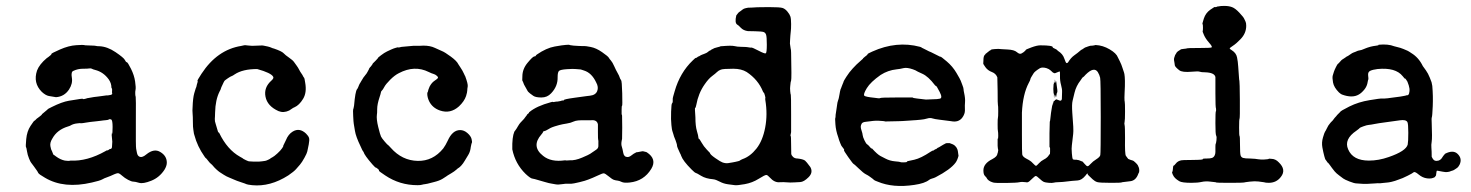

<svg xmlns="http://www.w3.org/2000/svg" viewBox="-20 -594 4963 648"><path d="M122 -209 140 -224Q140 -226 155 -233Q189 -250 212.5 -254Q236 -258 241 -258.5Q246 -259 250 -260Q259 -261 259 -261Q258 -257 276 -263H277Q287 -265 297 -266.5Q307 -268 309.5 -268Q312 -268 324.5 -270Q337 -272 339 -272H344L355 -274L358 -276Q359 -278 359 -280L358 -281Q359 -294 357.5 -295.5Q356 -297 356 -299Q356 -313 347 -326Q329 -351 301 -358Q293 -360 290 -362Q287 -364 281.5 -363Q276 -362 259.5 -362Q243 -362 228 -355Q219 -352 222.5 -332Q226 -312 213 -292Q197 -268 169 -266L145 -270Q134 -272 121 -284Q91 -314 105 -356Q113 -377 138 -398Q142 -401 142.5 -401Q143 -401 145 -403Q147 -405 150.5 -407.5Q154 -410 153.5 -412Q153 -414 182.5 -427Q212 -440 237.5 -441.5Q263 -443 263 -442Q263 -441 283 -440.5Q303 -440 304.5 -439Q306 -438 315 -438Q342 -437 370 -418Q398 -399 401.5 -391.5Q405 -384 408 -384Q411 -384 422 -362Q433 -340 436 -319Q439 -298 437.5 -291.5Q436 -285 436.5 -276.5Q437 -268 438 -267.5Q439 -267 438.5 -182.5Q438 -98 439.5 -92Q441 -86 442 -79Q444 -67 452.5 -64.5Q461 -62 474 -73Q500 -94 521 -81Q543 -68 543 -45Q543 -34 535 -21Q518 5 490.5 16Q463 27 449.5 23Q436 19 430 19Q424 19 412.5 13Q401 7 391.5 -1.5Q382 -10 377.5 -9.5Q373 -9 366 -6Q359 -3 352.5 0Q346 3 339.5 5Q333 7 325 11.5Q317 16 290 22Q196 44 132 6Q111 -6 109 -10.5Q107 -15 104 -19Q101 -23 94 -33Q87 -43 85 -45Q83 -47 78 -59Q73 -71 71 -84Q69 -97 68 -97Q66 -98 68.5 -124.5Q71 -151 83 -169Q95 -187 96 -186.5Q97 -186 100.5 -190Q104 -194 104.5 -194Q105 -194 107.5 -196Q110 -198 116 -202.5Q122 -207 122 -209ZM351 -91Q358 -91 358 -99Q358 -107 359 -116Q359 -120 357 -138L358 -147V-142Q360 -143 360 -165.5Q360 -188 355.5 -190.5Q351 -193 348 -191Q345 -189 338 -188.5Q331 -188 328 -187.5Q325 -187 321 -186.5Q317 -186 304 -184.5Q291 -183 285.5 -182.5Q280 -182 272 -180.5Q264 -179 259.5 -178.5Q255 -178 253 -178H251Q252 -179 249.5 -178.5Q247 -178 240.5 -177.5Q234 -177 228 -175Q222 -173 219 -171Q216 -169 209 -167Q173 -156 157 -127Q148 -113 150 -101Q152 -89 155 -85Q160 -71 161.5 -71Q163 -71 169 -66Q184 -55 199 -52Q212 -50 218 -52Q274 -49 336 -84Q340 -87 342 -86.5Q344 -86 347 -88.5Q350 -91 351 -91Z M794 -439Q807 -442 807.5 -441.5Q808 -441 816.5 -440.5Q825 -440 829 -439.5Q833 -439 835 -439.5Q837 -440 849.5 -440Q862 -440 862.5 -440.5Q863 -441 869.5 -440Q876 -439 884 -437Q892 -435 896 -433Q900 -431 905 -430Q931 -421 937 -414.5Q943 -408 955.5 -399.5Q968 -391 972.5 -384.5Q977 -378 981.5 -372Q986 -366 989.5 -359Q993 -352 997 -346.5Q1001 -341 1002.5 -337.5Q1004 -334 1006 -332Q1008 -330 1010 -315Q1016 -282 1003 -260.5Q990 -239 974 -232Q969 -230 966.5 -228Q964 -226 956 -221Q937 -212 920 -219Q882 -236 876 -268Q870 -299 896 -322Q905 -330 902 -335Q895 -348 848 -361Q799 -361 772 -343Q765 -338 761.5 -337Q758 -336 748.5 -329.5Q739 -323 737.5 -321Q736 -319 734.5 -315.5Q733 -312 731 -308Q726 -298 725.5 -295Q725 -292 721 -285Q707 -257 706 -215Q706 -204 705.5 -201Q705 -198 705 -192.5Q705 -187 705.5 -184.5Q706 -182 708 -175.5Q710 -169 712 -162Q716 -147 717.5 -147Q719 -147 720 -145Q747 -89 790 -65Q798 -61 798 -60.5Q798 -60 802 -57.5Q806 -55 807 -55Q808 -55 808 -54.5Q808 -54 810.5 -53Q813 -52 814 -52Q815 -52 815 -51Q818 -49 837 -48.5Q856 -48 864 -49.5Q872 -51 874.5 -51Q877 -51 884.5 -54.5Q892 -58 892.5 -59Q893 -60 899 -63Q905 -66 916 -76Q927 -86 932 -93.5Q937 -101 936 -101Q935 -101 938 -106.5Q941 -112 945 -121Q953 -141 968 -150Q991 -164 1013 -143Q1021 -135 1023 -128.5Q1025 -122 1022 -106.5Q1019 -91 1018.5 -89.5Q1018 -88 1017 -82.5Q1016 -77 1007.5 -61.5Q999 -46 992.5 -38.5Q986 -31 979 -23Q972 -15 953 -2Q892 37 831 31Q814 29 811.5 27.5Q809 26 793.5 21Q778 16 769.5 12Q761 8 753 5Q745 2 735.5 -4Q726 -10 721.5 -13Q717 -16 710 -22.5Q703 -29 699.5 -33.5Q696 -38 692 -41Q688 -44 682 -52Q676 -60 675 -60Q674 -60 670 -66Q646 -100 636 -138Q634 -144 634 -146.5Q634 -149 632.5 -156.5Q631 -164 631 -182.5Q631 -201 630 -211Q629 -221 630 -232Q631 -263 635.5 -279Q640 -295 640.5 -295.5Q641 -296 642 -299Q643 -302 643 -302Q643 -302 643.5 -304.5Q644 -307 644.5 -309Q645 -311 646.5 -315.5Q648 -320 646.5 -321Q645 -322 660 -345Q713 -426 794 -439Z M1226 -363 1229 -367Q1229 -367 1231 -369Q1233 -371 1233 -371.5Q1233 -372 1235.5 -375Q1238 -378 1237.5 -378.5Q1237 -379 1243 -384.5Q1249 -390 1249 -390.5Q1249 -391 1253 -395Q1257 -399 1256 -399Q1255 -399 1266 -407.5Q1277 -416 1286.5 -420.5Q1296 -425 1300.5 -427Q1305 -429 1309 -430.5Q1313 -432 1317 -433Q1324 -435 1324.5 -434Q1325 -433 1329.5 -434.5Q1334 -436 1343 -436.5Q1352 -437 1365 -438.5Q1378 -440 1384.5 -439.5Q1391 -439 1398.5 -439.5Q1406 -440 1408 -440H1409Q1432 -440 1447.5 -432.5Q1463 -425 1472 -421.5Q1481 -418 1501.5 -403Q1522 -388 1527 -377Q1528 -375 1534.5 -365.5Q1541 -356 1545.5 -346Q1550 -336 1550 -337Q1560 -310 1558.5 -302Q1557 -294 1557 -288.5Q1557 -283 1553 -270Q1547 -252 1529 -235Q1500 -209 1465 -221Q1439 -230 1428 -253Q1422 -266 1422 -278L1423 -283L1424 -284Q1426 -293 1427 -294.5Q1428 -296 1430 -302Q1437 -315 1446 -321Q1455 -327 1457.5 -330Q1460 -333 1454.5 -338Q1449 -343 1443 -344.5Q1437 -346 1427 -351Q1379 -375 1326 -347Q1312 -340 1297 -325Q1282 -310 1277 -300.5Q1272 -291 1269 -288.5Q1266 -286 1265.5 -282Q1265 -278 1261 -266Q1253 -242 1253 -226Q1253 -210 1252 -207Q1250 -192 1256.5 -165.5Q1263 -139 1266 -133Q1269 -127 1278.5 -116Q1288 -105 1289 -105Q1290 -105 1299 -95Q1337 -52 1390 -51Q1441 -50 1476 -93Q1484 -104 1491 -119Q1507 -155 1533 -155Q1546 -155 1557.5 -145Q1569 -135 1571.5 -125Q1574 -115 1572.5 -112Q1571 -109 1570.5 -105.5Q1570 -102 1569 -98.5Q1568 -95 1568 -92Q1566 -80 1560 -70.5Q1554 -61 1548.5 -51.5Q1543 -42 1537 -35.5Q1531 -29 1528 -27.5Q1525 -26 1521 -22Q1513 -15 1503.5 -9.5Q1494 -4 1491 -2Q1488 0 1486 1.5Q1484 3 1473.5 9.5Q1463 16 1444.5 20.5Q1426 25 1423 26Q1420 27 1414.5 27.5Q1409 28 1404 29.5Q1399 31 1389 31Q1329 31 1280 -2Q1259 -16 1259 -17.5Q1259 -19 1259 -20Q1259 -21 1254 -25Q1249 -29 1248 -28.5Q1247 -28 1237 -39Q1210 -70 1207 -81Q1207 -82 1205.5 -83Q1204 -84 1197 -100Q1181 -133 1178 -152Q1175 -171 1174 -176Q1173 -181 1172 -202.5Q1171 -224 1172 -225Q1173 -226 1175 -238Q1179 -285 1185 -293Q1186 -293 1189 -300Q1192 -307 1192 -307.5Q1192 -308 1194 -311.5Q1196 -315 1196.5 -315.5Q1197 -316 1198.5 -319Q1200 -322 1201.5 -324Q1203 -326 1204 -328Q1205 -330 1206 -331.5Q1207 -333 1209 -335.5Q1211 -338 1211.5 -338.5Q1212 -339 1212 -339.5Q1212 -340 1214.5 -342.5Q1217 -345 1221 -352.5Q1225 -360 1225.5 -361Q1226 -362 1226 -363Z M2078 -118Q2076 -107 2078.5 -99.5Q2081 -92 2083.5 -78Q2086 -64 2098 -64Q2104 -64 2111 -69.5Q2118 -75 2118.5 -75Q2119 -75 2124 -78Q2129 -81 2130 -80.5Q2131 -80 2134.5 -81Q2138 -82 2142.5 -82.5Q2147 -83 2148 -83.5Q2149 -84 2154.5 -82.5Q2160 -81 2160.5 -81Q2161 -81 2163 -80Q2198 -57 2178 -24Q2153 17 2105 22Q2086 24 2078 20Q2070 16 2064 15.5Q2058 15 2052 13Q2046 11 2034 1Q2022 -9 2017.5 -9Q2013 -9 1999.5 -2.5Q1986 4 1980.5 6Q1975 8 1965.5 12Q1956 16 1935 21Q1914 26 1909 26Q1904 26 1895 26Q1886 26 1882 27Q1863 30 1854.5 28Q1846 26 1840.5 25.5Q1835 25 1818 20Q1801 15 1795.5 13.5Q1790 12 1785 10.5Q1780 9 1778 9Q1771 9 1754 -7Q1719 -41 1709 -90Q1708 -131 1716 -150L1717 -151L1722 -158L1724 -161Q1724 -161 1727.5 -167Q1731 -173 1732.5 -175Q1734 -177 1736.5 -180Q1739 -183 1744.5 -188.5Q1750 -194 1750.5 -195.5Q1751 -197 1755 -201.5Q1759 -206 1758.5 -206.5Q1758 -207 1762 -210Q1766 -213 1765.5 -214Q1765 -215 1767 -216Q1791 -236 1839 -249Q1846 -251 1846 -250Q1846 -249 1851 -250Q1856 -251 1856.5 -251Q1857 -251 1860 -251Q1863 -251 1866 -252Q1873 -253 1874.5 -254Q1876 -255 1883 -255V-256Q1882 -259 1918.5 -264Q1955 -269 1958.5 -269.5Q1962 -270 1971 -271Q1990 -273 1995.5 -286.5Q2001 -300 1992 -316Q1977 -348 1951 -356Q1947 -357 1943.5 -358.5Q1940 -360 1935 -360Q1930 -360 1922.5 -361Q1915 -362 1893 -360.5Q1871 -359 1866.5 -354.5Q1862 -350 1862 -334Q1863 -303 1840 -279Q1827 -265 1807.5 -265Q1788 -265 1780 -270.5Q1772 -276 1769 -278.5Q1766 -281 1764 -283Q1762 -285 1762 -285Q1762 -285 1759.5 -289Q1757 -293 1756.5 -294.5Q1756 -296 1752 -302.5Q1748 -309 1746.5 -314Q1745 -319 1743.5 -320.5Q1742 -322 1743 -336Q1743 -361 1760.5 -382Q1778 -403 1783 -403.5Q1788 -404 1788 -405.5Q1788 -407 1792 -410Q1824 -432 1852 -437Q1880 -442 1890 -442.5Q1900 -443 1900.5 -443Q1901 -443 1901.5 -442.5Q1902 -442 1905 -441.5Q1908 -441 1916 -440Q1924 -439 1932 -439Q1940 -439 1945.5 -438.5Q1951 -438 1953 -438.5Q1955 -439 1973.5 -435.5Q1992 -432 2012 -418Q2032 -404 2034.5 -399.5Q2037 -395 2042 -389.5Q2047 -384 2053 -370.5Q2059 -357 2064.5 -347.5Q2070 -338 2071.5 -332.5Q2073 -327 2076 -324Q2079 -321 2080 -279Q2081 -237 2079.5 -237Q2078 -237 2078 -224Q2078 -211 2078 -209.5Q2078 -208 2078 -207.5Q2078 -207 2078.5 -207.5Q2079 -208 2079.5 -203Q2080 -198 2080 -163.5Q2080 -129 2079.5 -125.5Q2079 -122 2078 -118ZM1998 -174Q1995 -191 1973 -188Q1970 -188 1955 -188Q1927 -189 1916.5 -184Q1906 -179 1892.5 -177Q1879 -175 1867.5 -172Q1856 -169 1852 -167.5Q1848 -166 1843.5 -164.5Q1839 -163 1830 -157.5Q1821 -152 1817 -151.5Q1813 -151 1813 -149Q1813 -147 1807 -140Q1772 -100 1813 -68Q1840 -46 1887 -53Q1890 -53 1890 -52.5Q1890 -52 1895 -52.5Q1900 -53 1903 -53Q1921 -52 1944.5 -62Q1968 -72 1972 -75Q1976 -78 1980 -80.5Q1984 -83 1984.5 -83.5Q1985 -84 1992.5 -89Q2000 -94 1999.5 -102.5Q1999 -111 1999.5 -115Q2000 -119 1999 -121Q1998 -123 1998 -147Q1998 -171 1998 -174Z M2408 -437H2409Q2408 -436 2408 -437ZM2417 -439H2418Q2418 -438 2417 -439ZM2410 -437Q2414 -439 2415 -438Q2448 -441 2458.5 -438.5Q2469 -436 2480.5 -436Q2492 -436 2495.5 -435.5Q2499 -435 2501.5 -435Q2504 -435 2508 -434Q2512 -433 2515.5 -433.5Q2519 -434 2540 -423Q2561 -412 2564.5 -414Q2568 -416 2568 -443Q2568 -470 2565.5 -477Q2563 -484 2557 -486Q2551 -488 2529 -488.5Q2507 -489 2504 -489Q2489 -491 2480 -500.5Q2471 -510 2468 -511Q2459 -517 2465 -542Q2472 -551 2472 -551Q2472 -551 2475 -553.5Q2478 -556 2480 -557Q2483 -559 2486.5 -562Q2490 -565 2497 -566.5Q2504 -568 2504.5 -568Q2505 -568 2519.5 -568.5Q2534 -569 2535.5 -569.5Q2537 -570 2575 -570Q2613 -570 2621.5 -567Q2630 -564 2637.5 -555Q2645 -546 2647.5 -538.5Q2650 -531 2650 -513Q2650 -495 2649 -489.5Q2648 -484 2647.5 -474Q2647 -464 2646.5 -458.5Q2646 -453 2646 -447Q2648 -433 2648.5 -430Q2649 -427 2649.5 -425Q2650 -423 2650 -416Q2652 -328 2650 -322Q2648 -316 2648 -312.5Q2648 -309 2647 -303Q2646 -297 2647 -286Q2648 -275 2649 -274Q2650 -273 2650 -207V-148Q2647 -135 2648.5 -135Q2650 -135 2650 -106.5Q2650 -78 2650.5 -74Q2651 -70 2656.5 -64.5Q2662 -59 2672 -59Q2690 -57 2697 -52Q2701 -49 2715 -30Q2725 -12 2709 4Q2693 20 2680.5 20.5Q2668 21 2662 21.5Q2656 22 2647 22Q2619 20 2612 21Q2594 23 2578 5Q2571 -3 2566.5 -3.5Q2562 -4 2540.5 9.5Q2519 23 2493.5 27.5Q2468 32 2460.5 31Q2453 30 2437.5 28Q2422 26 2409 19Q2396 12 2387 11Q2362 9 2346.5 -0.5Q2331 -10 2328 -10.5Q2325 -11 2314 -22Q2285 -51 2279 -68Q2278 -72 2275 -77Q2265 -98 2265 -102Q2265 -106 2263 -111.5Q2261 -117 2260 -120.5Q2259 -124 2257 -128Q2255 -132 2252.5 -141.5Q2250 -151 2249 -152.5Q2248 -154 2246 -172Q2244 -190 2245 -217Q2246 -244 2248 -245Q2250 -246 2250.5 -251.5Q2251 -257 2250.5 -260Q2250 -263 2257 -286Q2275 -349 2318 -390Q2327 -399 2328.5 -398.5Q2330 -398 2333.5 -401Q2337 -404 2337.5 -403.5Q2338 -403 2341 -405Q2344 -407 2345 -407.5Q2346 -408 2349.5 -409.5Q2353 -411 2353.5 -411Q2354 -411 2355 -411.5Q2356 -412 2361 -414Q2366 -416 2367.5 -417.5Q2369 -419 2372 -421Q2375 -423 2375 -423Q2375 -423 2377.5 -424Q2380 -425 2380 -426L2388 -430Q2388 -431 2399.5 -434Q2411 -437 2411 -437ZM2413 -437H2412Q2413 -437 2413 -437ZM2555 -285Q2539 -325 2500 -351Q2482 -362 2455 -362Q2421 -362 2413 -359Q2405 -356 2400 -351Q2395 -346 2383 -337Q2371 -328 2358 -309Q2337 -279 2330 -240Q2328 -230 2326.5 -230Q2325 -230 2325.5 -222Q2326 -214 2327 -198Q2327 -169 2332 -152Q2337 -135 2337 -130.5Q2337 -126 2339 -125.5Q2341 -125 2348 -112.5Q2355 -100 2365.5 -89Q2376 -78 2376 -78Q2376 -73 2394 -60.5Q2412 -48 2418 -46Q2429 -42 2438 -43.5Q2447 -45 2453 -46Q2459 -47 2463 -48Q2467 -49 2471.5 -50Q2476 -51 2477.5 -52.5Q2479 -54 2486 -57Q2512 -66 2533 -92.5Q2554 -119 2562.5 -163.5Q2571 -208 2563 -256Q2562 -262 2563 -262.5Q2564 -263 2561.5 -272Q2559 -281 2558 -281Q2557 -281 2555 -285Z M3169 -109 3175 -111Q3175 -111 3180 -111H3185Q3198 -107 3203 -102Q3208 -97 3207.5 -97Q3207 -97 3210 -92.5Q3213 -88 3215 -68Q3211 -53 3205 -45Q3188 -22 3138 4Q3132 7 3126 8.5Q3120 10 3116 13Q3101 25 3066 30Q2994 41 2942 19Q2931 15 2930 13.5Q2929 12 2925.5 9.5Q2922 7 2916 2.5Q2910 -2 2902 -6Q2894 -10 2878 -25.5Q2862 -41 2860.5 -41Q2859 -41 2843 -63.5Q2827 -86 2828.5 -87.5Q2830 -89 2828 -91Q2826 -93 2823.5 -97Q2821 -101 2820.5 -101Q2820 -101 2819.5 -102.5Q2819 -104 2816 -110.5Q2813 -117 2812 -121Q2811 -125 2809 -131Q2801 -153 2799.5 -174.5Q2798 -196 2799 -196Q2800 -196 2800 -201.5Q2800 -207 2801 -211.5Q2802 -216 2802.5 -221.5Q2803 -227 2804 -231.5Q2805 -236 2805.5 -242Q2806 -248 2808.5 -255Q2811 -262 2811.5 -266Q2812 -270 2813.5 -276.5Q2815 -283 2815 -285L2817 -293Q2817 -293 2818.5 -296Q2820 -299 2820.5 -301.5Q2821 -304 2824 -310.5Q2827 -317 2827 -318.5Q2827 -320 2836.5 -335Q2846 -350 2858 -363Q2870 -376 2871 -376.5Q2872 -377 2881 -385.5Q2890 -394 2891.5 -395Q2893 -396 2893 -397Q2892 -397 2895 -399Q2899 -402 2899 -402.5Q2899 -403 2903.5 -406Q2908 -409 2908 -411Q2908 -413 2924 -420Q3006 -457 3085 -436Q3091 -434 3090.5 -433.5Q3090 -433 3094 -431.5Q3098 -430 3107 -425Q3116 -420 3122 -418L3146 -406Q3153 -402 3154.5 -402.5Q3156 -403 3175.5 -386.5Q3195 -370 3208 -348Q3221 -326 3222.5 -321.5Q3224 -317 3228 -307Q3232 -297 3232 -293Q3232 -289 3234 -280Q3238 -262 3237 -249.5Q3236 -237 3236.5 -228.5Q3237 -220 3236 -215Q3235 -210 3233 -206Q3231 -202 3231 -202Q3231 -202 3227 -196Q3214 -180 3190 -185L3151 -190Q3134 -192 3126.5 -194.5Q3119 -197 3109 -194Q3099 -191 3087.5 -190Q3076 -189 3071 -188.5Q3066 -188 3062.5 -188Q3059 -188 3049 -187Q3039 -186 3026 -185.5Q3013 -185 3013 -185L2967 -184Q2967 -185 2959.5 -185.5Q2952 -186 2945 -186.5Q2938 -187 2927 -186Q2916 -185 2915 -184.5Q2914 -184 2902.5 -183Q2891 -182 2888 -176.5Q2885 -171 2885 -166Q2885 -161 2888 -152.5Q2891 -144 2891.5 -138Q2892 -132 2897.5 -120.5Q2903 -109 2906.5 -107Q2910 -105 2914.5 -99.5Q2919 -94 2922 -92L2921 -93H2923Q2941 -73 2951.5 -67.5Q2962 -62 2968 -59Q2983 -51 3000.5 -49.5Q3018 -48 3018.5 -47Q3019 -46 3029.5 -46Q3040 -46 3041 -48Q3042 -50 3043 -50Q3044 -50 3066 -55Q3088 -60 3121 -82L3128 -86Q3128 -84 3132.5 -87.5Q3137 -91 3138 -90.5Q3139 -90 3141.5 -92.5Q3144 -95 3144.5 -95Q3145 -95 3147 -96Q3149 -97 3150 -97.5Q3151 -98 3154 -100Q3157 -102 3159 -103Q3161 -104 3164 -106Q3167 -108 3168 -108Q3169 -108 3169 -109ZM3135 -307Q3113 -336 3093 -345Q3073 -354 3072.5 -355Q3072 -356 3061 -360Q3041 -367 3029 -364Q3017 -361 3006 -360Q2977 -357 2952 -341Q2918 -317 2905.5 -296.5Q2893 -276 2897 -271Q2901 -267 2931 -264Q2949 -261 2950.5 -263Q2952 -265 3006 -265Q3060 -265 3060 -265Q3061 -263 3075 -261.5Q3089 -260 3105 -258Q3136 -259 3142 -259.5Q3148 -260 3152 -261Q3162 -263 3151.5 -283.5Q3141 -304 3139 -304Q3137 -304 3135 -307Z M3537 -317 3539 -314Q3540 -315 3540 -320V-326Q3540 -326 3541.5 -320.5Q3543 -315 3543 -314L3544 -317V-321Q3545 -320 3546 -309Q3550 -285 3548 -282Q3546 -279 3545.5 -273Q3545 -267 3544.5 -266.5Q3544 -266 3544 -270Q3544 -274 3543.5 -273.5Q3543 -273 3540 -263Q3540 -275 3539 -276Q3539 -275 3537 -267V-274V-279Q3536 -279 3536 -276L3535 -294L3536 -312Q3537 -306 3537 -313ZM3539 -327Q3540 -327 3540 -327ZM3632 -427 3641 -433Q3641 -433 3643 -434Q3645 -435 3647.5 -435.5Q3650 -436 3650 -436.5Q3650 -437 3654.5 -438Q3659 -439 3659.5 -439.5Q3660 -440 3667 -440Q3677 -441 3675 -442H3678Q3702 -441 3725 -427.5Q3748 -414 3753 -400Q3754 -398 3759.5 -387Q3765 -376 3768.5 -364.5Q3772 -353 3773.5 -349.5Q3775 -346 3776 -334.5Q3777 -323 3776.5 -303Q3776 -283 3775.5 -280Q3775 -277 3775 -265Q3775 -253 3776 -250Q3777 -247 3777 -217.5Q3777 -188 3775.5 -182.5Q3774 -177 3775.5 -172Q3777 -167 3777 -128Q3776 -73 3780 -68Q3784 -63 3785.5 -60.5Q3787 -58 3788 -57.5Q3789 -57 3795.5 -54.5Q3802 -52 3803.5 -52Q3805 -52 3811.5 -46Q3818 -40 3820 -36.5Q3822 -33 3823.5 -28.5Q3825 -24 3825 -19Q3825 -14 3824.5 -13Q3824 -12 3822 -8Q3814 15 3795.5 17.5Q3777 20 3771 20.5Q3765 21 3764.5 22Q3764 23 3727.5 23Q3691 23 3683 20.5Q3675 18 3667.5 11Q3660 4 3656 0Q3652 -4 3651.5 -4.5Q3651 -5 3651 -7Q3651 -12 3644 -2Q3631 14 3617.5 15Q3604 16 3598 16.5Q3592 17 3585 18Q3578 19 3567 20Q3556 21 3549 21Q3542 21 3536.5 22.5Q3531 24 3519.5 23Q3508 22 3503 20Q3498 18 3488.5 9Q3479 0 3476 0Q3473 0 3467 6Q3461 12 3454.5 17.5Q3448 23 3443 21Q3429 19 3420.5 21Q3412 23 3375.5 23.5Q3339 24 3332 22Q3314 17 3309 5Q3308 4 3303.5 -1Q3299 -6 3299 -19Q3299 -42 3329 -57Q3346 -66 3346 -75Q3346 -77 3347 -76L3349 -87Q3349 -89 3348 -93V-91L3347 -102V-127Q3349 -122 3349 -135Q3349 -148 3348 -151.5Q3347 -155 3347 -174.5Q3347 -194 3348 -196.5Q3349 -199 3349 -218.5Q3349 -238 3348 -239.5Q3347 -241 3347 -287L3346 -333Q3341 -346 3327.5 -351Q3314 -356 3306 -367Q3298 -378 3298.5 -380Q3299 -382 3299 -389Q3299 -404 3303 -408Q3307 -412 3307 -413Q3308 -413 3313 -417.5Q3318 -422 3320 -423Q3324 -425 3324 -425Q3322 -428 3349 -429L3362 -428L3380 -427Q3403 -426 3412 -418Q3421 -410 3427.5 -413.5Q3434 -417 3434 -417.5Q3434 -418 3437 -420Q3442 -424 3442 -425.5Q3442 -427 3461 -434Q3480 -441 3491 -441Q3535 -441 3533 -434Q3533 -433 3538.5 -430.5Q3544 -428 3545.5 -427Q3547 -426 3551 -422Q3567 -412 3572 -396.5Q3577 -381 3580 -381Q3583 -381 3585 -384Q3594 -399 3606 -407.5Q3618 -416 3624 -421.5Q3630 -427 3632 -427ZM3556 -353 3541 -347Q3541 -347 3539 -347Q3537 -347 3536 -348Q3535 -349 3533.5 -349.5Q3532 -350 3531.5 -351Q3531 -352 3530.5 -352Q3530 -352 3525.5 -356.5Q3521 -361 3512 -364Q3498 -368 3490 -364Q3472 -353 3468 -346Q3464 -339 3461 -334.5Q3458 -330 3457.5 -326.5Q3457 -323 3452 -314Q3432 -276 3429 -214Q3429 -202 3429 -140Q3429 -78 3430 -73Q3431 -65 3445 -58Q3459 -51 3465 -44Q3475 -33 3477.5 -34.5Q3480 -36 3487 -43.5Q3494 -51 3502 -55Q3510 -59 3514.5 -63.5Q3519 -68 3520 -70.5Q3521 -73 3522.5 -73Q3524 -73 3524 -82Q3524 -91 3524 -93Q3524 -95 3523.5 -96Q3523 -97 3522.5 -97Q3522 -97 3522 -98.5Q3522 -100 3522 -105Q3522 -114 3522 -144L3523 -183Q3524 -183 3525.5 -198.5Q3527 -214 3529 -224.5Q3531 -235 3531 -236.5Q3531 -238 3532 -239.5Q3533 -241 3533 -243Q3533 -245 3534 -245Q3535 -245 3535 -248.5Q3535 -252 3536 -251.5Q3537 -251 3537 -252.5Q3537 -254 3538.5 -253.5Q3540 -253 3540 -255Q3540 -257 3542 -257Q3544 -257 3544 -259Q3551 -257 3555 -255Q3565 -251 3564 -267Q3564 -274 3564.5 -283.5Q3565 -293 3561 -307.5Q3557 -322 3557.5 -337.5Q3558 -353 3556 -353ZM3685 -351Q3672 -370 3644 -342Q3637 -334 3636 -334Q3635 -334 3632.5 -331Q3630 -328 3627 -323Q3612 -304 3606.5 -281Q3601 -258 3600 -254Q3597 -242 3599 -213Q3604 -156 3602 -142Q3600 -128 3599.5 -120.5Q3599 -113 3597.5 -103.5Q3596 -94 3597.5 -76.5Q3599 -59 3600.5 -57Q3602 -55 3607 -55Q3612 -55 3613 -55Q3614 -55 3617.5 -54Q3621 -53 3621 -53.5Q3621 -54 3626 -51.5Q3631 -49 3632 -49.5Q3633 -50 3640 -41.5Q3647 -33 3650.5 -33Q3654 -33 3661 -41Q3668 -49 3680 -56.5Q3692 -64 3693.5 -70.5Q3695 -77 3695 -199.5Q3695 -322 3693 -331.5Q3691 -341 3685 -351Z M4040 -58Q4040 -59 4052.5 -59Q4065 -59 4070.5 -61Q4076 -63 4079 -68.5Q4082 -74 4082 -81Q4082 -88 4082 -98Q4082 -108 4083 -108.5Q4084 -109 4085.5 -120.5Q4087 -132 4084.5 -136.5Q4082 -141 4082 -178.5Q4082 -216 4083.5 -218Q4085 -220 4084 -228Q4082 -230 4082 -279Q4082 -328 4082 -334Q4079 -349 4047 -350Q4034 -350 4029 -352Q4024 -354 4003 -352Q3970 -349 3960 -357Q3946 -368 3945 -373.5Q3944 -379 3944 -381Q3941 -393 3943 -399Q3945 -405 3946 -408L3951 -416Q3950 -416 3952.5 -418Q3955 -420 3955 -420.5Q3955 -421 3959.5 -423.5Q3964 -426 3964 -426Q3963 -428 3974.5 -429Q3986 -430 3986.5 -431Q3987 -432 4027 -432Q4067 -432 4069 -434Q4073 -436 4061 -449.5Q4049 -463 4043.5 -475.5Q4038 -488 4039 -489Q4040 -490 4040 -501Q4040 -512 4038.5 -512.5Q4037 -513 4043 -531.5Q4049 -550 4064.5 -561Q4080 -572 4081 -570.5Q4082 -569 4086.5 -571Q4091 -573 4092 -572.5Q4093 -572 4096 -573Q4099 -574 4113 -574Q4127 -574 4138 -570Q4149 -566 4163 -551Q4177 -536 4179 -531Q4181 -526 4183.5 -521.5Q4186 -517 4186 -507Q4186 -481 4166 -461Q4159 -454 4153.5 -449Q4148 -444 4139 -438Q4130 -432 4130 -430.5Q4130 -429 4138 -424Q4152 -415 4155 -400.5Q4158 -386 4159 -369Q4160 -352 4160.5 -348Q4161 -344 4161.5 -334Q4162 -324 4163 -321Q4164 -318 4164.5 -257Q4165 -196 4163.5 -193.5Q4162 -191 4162 -163.5Q4162 -136 4163.5 -135Q4165 -134 4165 -105Q4165 -76 4167 -69.5Q4169 -63 4175.5 -61Q4182 -59 4199 -59L4216 -58Q4215 -58 4226.5 -56.5Q4238 -55 4244.5 -55.5Q4251 -56 4256.5 -56.5Q4262 -57 4262 -58Q4262 -59 4270 -58Q4285 -58 4296 -46Q4322 -21 4303 3Q4288 23 4262 23Q4253 23 4252.5 22.5Q4252 22 4245.5 21Q4239 20 4227 18.5Q4215 17 4198 19Q4181 21 4178 22Q4175 23 4130 23Q4085 23 4085 22Q4085 21 4078.5 20.5Q4072 20 4065 19Q4049 17 4035.5 20Q4022 23 4001 23Q3969 23 3960 17.5Q3951 12 3946 7Q3941 2 3938 -5Q3935 -12 3936 -13Q3937 -14 3938 -19Q3939 -35 3941 -35Q3943 -35 3947.5 -41Q3952 -47 3957 -49.5Q3962 -52 3967 -53Q3972 -54 3995.5 -54Q4019 -54 4021 -54.5Q4023 -55 4031.5 -55Q4040 -55 4040 -58Z M4492 -205 4503 -216Q4503 -219 4534 -234.5Q4565 -250 4602.5 -256Q4640 -262 4641 -261.5Q4642 -261 4653 -261.5Q4664 -262 4665 -262.5Q4666 -263 4668 -263Q4717 -269 4722.5 -271Q4728 -273 4729.5 -272.5Q4731 -272 4733.5 -274.5Q4736 -277 4737 -286Q4738 -295 4734.5 -306Q4731 -317 4730 -318.5Q4729 -320 4725.5 -325.5Q4722 -331 4722 -328L4721 -329Q4720 -330 4719 -331Q4718 -332 4714 -337Q4690 -367 4629 -361Q4613 -359 4604.5 -355Q4596 -351 4597.5 -339Q4599 -327 4598 -325.5Q4597 -324 4596 -318Q4594 -303 4584.5 -291.5Q4575 -280 4566 -275Q4544 -262 4509 -275Q4506 -276 4499 -282Q4482 -299 4479 -315.5Q4476 -332 4478 -339Q4480 -346 4482 -352Q4484 -358 4489 -368Q4494 -378 4495.5 -378.5Q4497 -379 4502.5 -385.5Q4508 -392 4510 -393Q4512 -394 4515.5 -396.5Q4519 -399 4520 -399.5Q4521 -400 4523.5 -402Q4526 -404 4527 -404Q4528 -404 4536.5 -410Q4545 -416 4547.5 -416.5Q4550 -417 4555.5 -419.5Q4561 -422 4561 -422Q4561 -422 4564 -423Q4567 -424 4571 -424.5Q4575 -425 4580.5 -427.5Q4586 -430 4590.5 -431.5Q4595 -433 4596 -433.5Q4597 -434 4601 -435Q4605 -436 4606 -436.5Q4607 -437 4610.5 -437.5Q4614 -438 4615.5 -438.5Q4617 -439 4625.5 -440Q4634 -441 4632 -442L4633 -443Q4665 -446 4685 -438Q4687 -437 4696.5 -435Q4706 -433 4717 -428.5Q4728 -424 4731 -422.5Q4734 -421 4737 -419Q4740 -417 4743 -415Q4768 -400 4782 -371Q4785 -367 4792.5 -356.5Q4800 -346 4805.5 -332Q4811 -318 4811.5 -316.5Q4812 -315 4814 -304Q4817 -269 4815.5 -235.5Q4814 -202 4812.5 -198.5Q4811 -195 4812 -179Q4814 -128 4812 -116.5Q4810 -105 4811 -95Q4812 -85 4812 -65Q4817 -54 4822.5 -52Q4828 -50 4835 -52Q4843 -55 4846.5 -61Q4850 -67 4851.5 -68.5Q4853 -70 4853 -70L4857 -75Q4884 -89 4899 -75Q4916 -59 4906 -38Q4902 -30 4896.5 -26.5Q4891 -23 4889 -21.5Q4887 -20 4884.5 -19Q4882 -18 4878 -17Q4866 -11 4849.5 -14.5Q4833 -18 4830.5 -18Q4828 -18 4827.5 -9.5Q4827 -1 4825 0.5Q4823 2 4823 3Q4823 4 4822 4Q4812 10 4796.5 8Q4781 6 4768 -5Q4755 -16 4751 -12.5Q4747 -9 4731 -1Q4715 7 4714 7Q4713 7 4700.5 12Q4688 17 4677 19.5Q4666 22 4662.5 22Q4659 22 4647.5 23.5Q4636 25 4634 24.5Q4632 24 4621 25Q4610 26 4595 26.5Q4580 27 4572.5 26Q4565 25 4558 25Q4551 25 4534.5 18.5Q4518 12 4513.5 8.5Q4509 5 4499.5 -2Q4490 -9 4484.5 -15.5Q4479 -22 4475.5 -27Q4472 -32 4469 -36Q4466 -40 4464 -42.5Q4462 -45 4461 -45L4454 -55Q4453 -54 4449.5 -67Q4446 -80 4443 -96.5Q4440 -113 4445 -130Q4450 -147 4452 -149.5Q4454 -152 4458 -160.5Q4462 -169 4463 -170Q4464 -171 4467.5 -176Q4471 -181 4471.5 -181Q4472 -181 4474.5 -184Q4477 -187 4477.5 -187Q4478 -187 4481 -191.5Q4484 -196 4488 -200Q4492 -204 4492 -205ZM4667 -64Q4725 -84 4731 -106Q4733 -116 4733 -146Q4733 -176 4730 -182Q4725 -191 4705 -188Q4685 -185 4658 -181.5Q4631 -178 4619 -175.5Q4607 -173 4600 -172.5Q4593 -172 4581 -167.5Q4569 -163 4569 -162Q4569 -161 4558 -153Q4515 -124 4530 -90Q4546 -52 4600 -52Q4633 -52 4667 -64Z"/></svg>

Font: TT2020 Style E
Style: Regular
Weight: 400
Version: Version 00.2